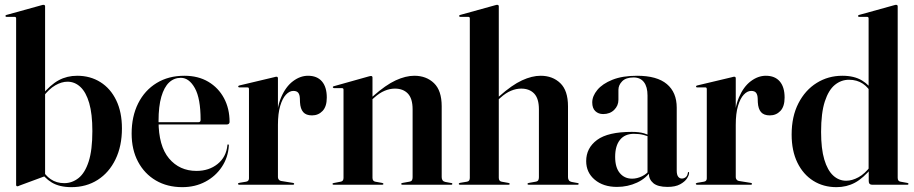

<svg xmlns="http://www.w3.org/2000/svg" viewBox="-20 -762 3772 792"><path d="M166 -736V-35.5L60.5 3.5Q58.5 4.5 56.2 5.5Q54 6.5 51.5 6.5Q49.5 6.5 48 5Q46.5 3.5 46.5 1V-686Q46.5 -689 45 -690.8Q43.5 -692.5 39.5 -692.5H7Q4.5 -692.5 3.5 -693.5Q2.5 -694.5 2.5 -696Q2.5 -698 3.8 -699Q5 -700 7 -700.5L149.5 -740Q154.5 -741.5 156.2 -741.8Q158 -742 160.5 -742Q163 -742 164.5 -740.2Q166 -738.5 166 -736ZM157.5 -362.5 152 -369Q188 -412.5 222.2 -431Q256.5 -449.5 298.5 -449.5Q352.5 -449.5 394.2 -423.2Q436 -397 459.5 -348.2Q483 -299.5 483 -232.5Q483 -159.5 456.5 -104.8Q430 -50 383 -20Q336 10 274.5 10Q225.5 10 193.5 -9.2Q161.5 -28.5 142 -62.5L151.5 -67Q165.5 -39 189.2 -22.8Q213 -6.5 245 -6.5Q277.5 -6.5 304 -27.5Q330.5 -48.5 345.8 -95.8Q361 -143 361 -221.5Q361 -292 348 -336.8Q335 -381.5 311.8 -403.2Q288.5 -425 258.5 -425Q234 -425 208 -410Q182 -395 157.5 -362.5Z M927 -259Q927 -254.5 924 -251.5Q921 -248.5 915 -248.5H605V-258H799Q807.5 -258 807.5 -267.5Q807.5 -356 783.8 -398.5Q760 -441 726 -441Q698 -441 677.5 -421.8Q657 -402.5 645.5 -363Q634 -323.5 634 -263Q634 -160 677.2 -108.5Q720.5 -57 790.5 -57Q842 -57 877.5 -85.5Q913 -114 918 -162.5Q918 -165 919 -165.8Q920 -166.5 920.5 -166.5Q922 -166.5 923 -165.5Q924 -164.5 924 -161.5Q921 -112.5 895.2 -73.8Q869.5 -35 827.2 -12.5Q785 10 732 10Q670 10 623 -17.5Q576 -45 549.5 -94.8Q523 -144.5 523 -211Q523 -282 550 -335.8Q577 -389.5 626 -419.5Q675 -449.5 740.5 -449.5Q797.5 -449.5 839.2 -424.8Q881 -400 904 -357Q927 -314 927 -259Z M1120.5 -250Q1120.5 -315.5 1139.5 -360Q1158.5 -404.5 1188.5 -427Q1218.5 -449.5 1250.5 -449.5Q1288 -449.5 1308 -426.2Q1328 -403 1328 -359.5Q1328 -322.5 1310.5 -304.2Q1293 -286 1267 -286Q1242.5 -286 1230.8 -299.5Q1219 -313 1217.5 -340L1217 -355.5Q1216.5 -371 1210.5 -379Q1204.5 -387 1190 -387Q1174 -387 1159.5 -371.5Q1145 -356 1135.8 -325Q1126.5 -294 1126.5 -247ZM1126.5 -439V-273.5V-31Q1126.5 -25.5 1130 -21Q1133.5 -16.5 1139.5 -15.5L1189 -7.5Q1191.5 -7 1192.5 -6Q1193.5 -5 1193.5 -3.5Q1193.5 -2 1192.2 -1Q1191 0 1188.5 0H967Q964.5 0 963 -1.2Q961.5 -2.5 961.5 -3.5Q961.5 -5 963.2 -6.2Q965 -7.5 968 -8L995 -12.5Q1001.5 -13.5 1004.2 -17.2Q1007 -21 1007 -26V-394Q1007 -397.5 1005.8 -399.5Q1004.5 -401.5 1000.5 -401.5H966.5Q965 -401.5 963.8 -402.8Q962.5 -404 962.5 -405Q962.5 -406.5 963.8 -407.8Q965 -409 967.5 -409.5L1110.5 -443.5Q1114.5 -445 1116.8 -445.2Q1119 -445.5 1121 -445.5Q1124 -445.5 1125.2 -443.5Q1126.5 -441.5 1126.5 -439Z M1516.5 -442.5V-28.5Q1516.5 -21.5 1519.5 -17.5Q1522.5 -13.5 1528.5 -12.5L1556 -7.5Q1561.5 -6.5 1561.5 -3.5Q1561.5 0 1557 0H1355.5Q1354 0 1352.8 -1Q1351.5 -2 1351.5 -3.5Q1351.5 -4.5 1352.5 -5.5Q1353.5 -6.5 1356.5 -7L1385 -12.5Q1391.5 -13.5 1394.2 -17.5Q1397 -21.5 1397 -28V-392Q1397 -395 1395.5 -396.8Q1394 -398.5 1390 -398.5H1357.5Q1355.5 -399 1354.2 -400Q1353 -401 1353 -402.5Q1353 -404.5 1354.2 -405.2Q1355.5 -406 1357.5 -406.5L1500 -446.5Q1505 -448 1506.8 -448.2Q1508.5 -448.5 1511 -448.5Q1513.5 -448.5 1515 -446.8Q1516.5 -445 1516.5 -442.5ZM1506 -343.5 1500.5 -349 1518.5 -365Q1571 -411.5 1612.2 -430.5Q1653.5 -449.5 1689 -449.5Q1738.5 -449.5 1770.2 -419Q1802 -388.5 1802 -323.5V-31Q1802 -23 1805.8 -18Q1809.5 -13 1817 -11.5L1841.5 -7Q1844 -7 1845 -6Q1846 -5 1846 -3.5Q1846 -2 1845 -1Q1844 0 1841.5 0H1639.5Q1635 0 1635 -3.5Q1635 -6.5 1640.5 -7.5L1668.5 -12.5Q1677 -14 1679.5 -18.8Q1682 -23.5 1682 -31V-311Q1682 -355.5 1662.5 -376Q1643 -396.5 1609 -396.5Q1588 -396.5 1566.5 -387.5Q1545 -378.5 1523.5 -359Z M2027 -343.5 2021.5 -349 2039.5 -365Q2092 -411.5 2133.2 -430.5Q2174.5 -449.5 2210 -449.5Q2259.5 -449.5 2291.2 -419Q2323 -388.5 2323 -323.5V-31Q2323 -23 2326.8 -18Q2330.5 -13 2338 -11.5L2362.5 -7Q2365 -7 2366 -6Q2367 -5 2367 -3.5Q2367 -2 2366 -1Q2365 0 2362.5 0H2160.5Q2156 0 2156 -3.5Q2156 -6.5 2161.5 -7.5L2189.5 -12.5Q2198 -14 2200.5 -18.8Q2203 -23.5 2203 -31V-311Q2203 -355.5 2183.5 -376Q2164 -396.5 2130 -396.5Q2109 -396.5 2087.5 -387.5Q2066 -378.5 2044.5 -359ZM2037.5 -736V-28.5Q2037.5 -21.5 2040.5 -17.5Q2043.5 -13.5 2049.5 -12.5L2077 -7.5Q2082.5 -6.5 2082.5 -3.5Q2082.5 0 2078 0H1876.5Q1875 0 1873.8 -1Q1872.5 -2 1872.5 -3.5Q1872.5 -5 1874 -6.2Q1875.5 -7.5 1879 -8L1906 -12.5Q1912.5 -13.5 1915.2 -17.5Q1918 -21.5 1918 -28V-686Q1918 -689 1916.5 -690.8Q1915 -692.5 1911 -692.5H1878.5Q1876.5 -692.5 1875.2 -693.5Q1874 -694.5 1874 -696Q1874 -698 1875.2 -699Q1876.5 -700 1878.5 -700.5L2021 -740Q2026 -741.5 2027.8 -741.8Q2029.5 -742 2032 -742Q2034.5 -742 2036 -740.2Q2037.5 -738.5 2037.5 -736Z M2656.5 -46.5V-51L2651 -46V-368Q2651 -404 2636.2 -423.2Q2621.5 -442.5 2593.5 -442.5Q2562 -442.5 2546.5 -426.8Q2531 -411 2531 -391.5V-350.5Q2531 -326 2513.5 -308.8Q2496 -291.5 2468 -291.5Q2448.5 -291.5 2435.8 -303.5Q2423 -315.5 2423 -339.5Q2423 -365.5 2444 -391Q2465 -416.5 2506.2 -433Q2547.5 -449.5 2608 -449.5Q2690 -449.5 2730.8 -415.2Q2771.5 -381 2771.5 -318V-58.5Q2771.5 -41 2777.5 -33.2Q2783.5 -25.5 2792.5 -25.5Q2801.5 -25.5 2808.5 -31Q2815.5 -36.5 2817.5 -49Q2817.5 -51 2818.2 -51.8Q2819 -52.5 2820 -52.5Q2821.5 -52.5 2822 -51.8Q2822.5 -51 2822.5 -49Q2822.5 -39.5 2813.8 -26Q2805 -12.5 2785.5 -1.8Q2766 9 2733.5 9Q2693.5 9 2675 -6.5Q2656.5 -22 2656.5 -46.5ZM2398 -97.5Q2398 -151.5 2443 -184.8Q2488 -218 2586 -218Q2617 -218 2636.8 -212Q2656.5 -206 2673 -197L2669 -193Q2652 -201 2634.5 -205.5Q2617 -210 2595 -210Q2557.5 -210 2537.5 -185.2Q2517.5 -160.5 2517.5 -115Q2517.5 -71 2536.8 -48Q2556 -25 2587.5 -25Q2608 -25 2628.5 -35Q2649 -45 2662.5 -63.5L2667.5 -60Q2646 -26.5 2607.8 -8.8Q2569.5 9 2525 9Q2468.5 9 2433.2 -20.8Q2398 -50.5 2398 -97.5Z M3009 -250Q3009 -315.5 3028 -360Q3047 -404.5 3077 -427Q3107 -449.5 3139 -449.5Q3176.5 -449.5 3196.5 -426.2Q3216.5 -403 3216.5 -359.5Q3216.5 -322.5 3199 -304.2Q3181.5 -286 3155.5 -286Q3131 -286 3119.2 -299.5Q3107.5 -313 3106 -340L3105.5 -355.5Q3105 -371 3099 -379Q3093 -387 3078.5 -387Q3062.5 -387 3048 -371.5Q3033.5 -356 3024.2 -325Q3015 -294 3015 -247ZM3015 -439V-273.5V-31Q3015 -25.5 3018.5 -21Q3022 -16.5 3028 -15.5L3077.5 -7.5Q3080 -7 3081 -6Q3082 -5 3082 -3.5Q3082 -2 3080.8 -1Q3079.5 0 3077 0H2855.5Q2853 0 2851.5 -1.2Q2850 -2.5 2850 -3.5Q2850 -5 2851.8 -6.2Q2853.5 -7.5 2856.5 -8L2883.5 -12.5Q2890 -13.5 2892.8 -17.2Q2895.5 -21 2895.5 -26V-394Q2895.5 -397.5 2894.2 -399.5Q2893 -401.5 2889 -401.5H2855Q2853.5 -401.5 2852.2 -402.8Q2851 -404 2851 -405Q2851 -406.5 2852.2 -407.8Q2853.5 -409 2856 -409.5L2999 -443.5Q3003 -445 3005.2 -445.2Q3007.5 -445.5 3009.5 -445.5Q3012.5 -445.5 3013.8 -443.5Q3015 -441.5 3015 -439Z M3563.5 -58 3563 -60V-686Q3563 -689 3561.5 -690.8Q3560 -692.5 3556.5 -692.5H3524Q3521.5 -692.5 3520.5 -693.5Q3519.5 -694.5 3519.5 -696Q3519.5 -698 3520.8 -699Q3522 -700 3524 -700.5L3666.5 -740Q3671.5 -741.5 3673.2 -741.8Q3675 -742 3677 -742Q3680 -742 3681.5 -740.2Q3683 -738.5 3683 -736V-28.5Q3683 -21.5 3685.8 -17.5Q3688.5 -13.5 3695 -12.5L3722.5 -7.5Q3725.5 -7 3726.5 -6Q3727.5 -5 3727.5 -3.5Q3727.5 -2 3726.5 -1Q3725.5 0 3723 0H3577Q3570.5 0 3567 -3.8Q3563.5 -7.5 3563.5 -15ZM3245.5 -207Q3245.5 -281.5 3273.5 -336Q3301.5 -390.5 3349 -420Q3396.5 -449.5 3454.5 -449.5Q3503.5 -449.5 3535.5 -430.2Q3567.5 -411 3587 -377L3577 -372Q3563.5 -400.5 3539.2 -416.8Q3515 -433 3482 -433Q3450 -433 3424 -412Q3398 -391 3382.5 -343.8Q3367 -296.5 3367 -218Q3367 -148.5 3380.2 -104Q3393.5 -59.5 3416.8 -38Q3440 -16.5 3470.5 -16.5Q3495 -16.5 3521.2 -30.8Q3547.5 -45 3571.5 -77L3577 -70.5Q3541 -27 3506.8 -8.5Q3472.5 10 3430.5 10Q3376.5 10 3334.8 -16.2Q3293 -42.5 3269.2 -91.2Q3245.5 -140 3245.5 -207Z"/></svg>

Font: Fraunces 120pt SemiBold
Style: Regular
Weight: 600
Version: Version 1.000;[b76b70a41]